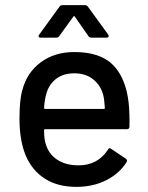

<svg xmlns="http://www.w3.org/2000/svg" viewBox="-20 -720 577 749"><path d="M485 -226Q485 -216 475 -216H156Q152 -216 152 -212Q152 -178 158 -160Q169 -120 202.5 -97.5Q236 -75 287 -75Q361 -75 401 -136Q406 -146 414 -139L471 -101Q478 -95 474 -88Q446 -43 394.5 -17Q343 9 278 9Q205 9 155 -23Q105 -55 80 -114Q56 -173 56 -257Q56 -330 67 -368Q85 -437 139 -477Q193 -517 270 -517Q371 -517 421 -466.5Q471 -416 482 -318Q486 -277 485 -226ZM161 -355Q154 -333 152 -299Q152 -295 156 -295H385Q389 -295 389 -299Q387 -332 383 -348Q373 -387 343.5 -410.5Q314 -434 270 -434Q227 -434 199 -412.5Q171 -391 161 -355ZM133 -585 212 -694Q216 -700 225 -700H310Q319 -700 323 -694L402 -585Q404 -583 404 -579Q404 -577 402 -575Q400 -573 396 -573H337Q329 -573 325 -579L272 -655Q271 -657 269 -657Q267 -657 266 -655L211 -579Q207 -573 199 -573H139Q133 -573 131 -576.5Q129 -580 133 -585Z"/></svg>

Font: Amber EN Medium
Style: Regular
Weight: 500
Designer: Jeremy Tribby
Foundry: Tribby Type Co.
Version: Version 1.403 November 24, 2021